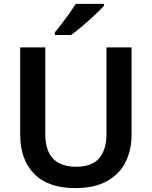

<svg xmlns="http://www.w3.org/2000/svg" viewBox="-20 -958 781 988"><path d="M657 -264Q657 -184 625 -122Q593 -60 529 -25Q465 10 367 10Q228 10 156 -63.5Q84 -137 84 -264V-714H213V-268Q213 -100 372 -100Q454 -100 491 -144.5Q528 -189 528 -269V-714H657ZM515 -938V-928Q498 -909 467.5 -880.5Q437 -852 404 -824Q371 -796 346 -778H262V-791Q277 -809 297 -835Q317 -861 336.5 -888.5Q356 -916 370 -938Z"/></svg>

Font: Noto Sans Cherokee SemiBold
Style: Regular
Weight: 600
Designer: Monotype Design Team
Foundry: Monotype Imaging Inc.
Version: Version 2.001; ttfautohint (v1.8.4.7-5d5b)